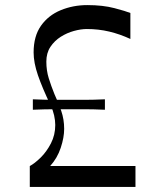

<svg xmlns="http://www.w3.org/2000/svg" viewBox="-20 -734 640 754"><path d="M97 0V-82Q116 -92 139.5 -115Q163 -138 180 -171Q197 -204 197 -243Q197 -261 192.5 -281Q188 -301 179 -320Q146 -389 129 -438.5Q112 -488 112 -528Q112 -592 141 -633Q170 -674 218.5 -694Q267 -714 323 -714Q384 -714 429.5 -702Q475 -690 492 -683V-581Q451 -600 409 -610Q367 -620 321 -620Q298 -620 270.5 -612.5Q243 -605 218.5 -589.5Q194 -574 178 -550Q162 -526 162 -492Q162 -457 171.5 -426.5Q181 -396 194 -364Q209 -332 220.5 -298.5Q232 -265 232 -228Q232 -194 218.5 -153.5Q205 -113 177 -82H512V0ZM109 -344Q133 -343 152 -342.5Q171 -342 186.5 -342Q202 -342 217.5 -342Q233 -342 250 -342Q268 -342 283.5 -342Q299 -342 315 -342Q331 -342 349.5 -342.5Q368 -343 392 -344V-303Q368 -304 349.5 -304.5Q331 -305 315 -305Q299 -305 283.5 -305Q268 -305 251 -305Q233 -305 217.5 -305Q202 -305 186.5 -305Q171 -305 152 -304.5Q133 -304 109 -303Z"/></svg>

Font: Ojuju Medium
Style: Regular
Weight: 500
Designer: Chisaokwu Joboson, Mirko Velimirovic
Foundry: Udi Foundry
Version: Version 1.000